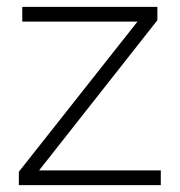

<svg xmlns="http://www.w3.org/2000/svg" viewBox="-20 -540 524 560"><path d="M35 0H449V-43H94L439 -481V-520H45V-477H381L35 -39Z"/></svg>

Font: Aspekta 200
Style: Regular
Weight: 200
Designer: Ivo Dolenc
Version: Version 2.000